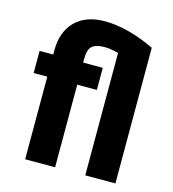

<svg xmlns="http://www.w3.org/2000/svg" viewBox="-108 -809 808 898"><g transform="rotate(15 296.5 -360.0)"><path d="M336 -400H241V0H96V-400H30V-507H96V-526Q96 -618 147.5 -669Q199 -720 290 -720Q400 -720 533 -657V0H387V-593Q347 -603 319 -603Q279 -603 260 -587Q241 -571 241 -526V-507H336Z"/></g></svg>

Font: Hind Siliguri
Style: Bold
Weight: 700
Designer: Jyotish Sonowal
Foundry: Indian Type Foundry
Version: Version 1.001;PS 1.0;hotconv 1.0.86;makeotf.lib2.5.63406; tt